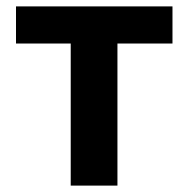

<svg xmlns="http://www.w3.org/2000/svg" viewBox="-20 -580 588 600"><path d="M201 0H347V-444H519V-560H30V-444H201Z"/></svg>

Font: Noto Sans T Chinese Bold
Style: Bold
Weight: 700
Designer: Ryoko NISHIZUKA (kana & ideographs); Paul D. Hunt (Latin, Greek & Cyrillic); Wenlong ZHANG (bopomofo); Sandoll Communica
Foundry: Adobe Systems Incorporated
Version: Version 1.000;PS 1;hotconv 1.0.78;makeotf.lib2.5.61930